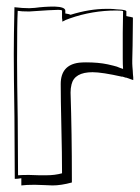

<svg xmlns="http://www.w3.org/2000/svg" viewBox="-20 -531 426 585"><path d="M179 -499V-490Q192 -488 195 -486Q253 -504 304 -504Q310 -504 315.5 -504Q321 -504 326 -503.5Q331 -503 335.5 -502.5Q340 -502 344 -502Q348 -502 351 -501.5Q354 -501 357 -500.5Q360 -500 361.5 -499.5Q363 -499 364 -498L365 -497V-482Q369 -481 372 -480.5Q375 -480 377.5 -479.5Q380 -479 381.5 -478.5Q383 -478 384 -478L385 -477Q385 -443 384 -392Q383 -361 383 -348Q383 -343 383 -337.5Q383 -332 383.5 -327.5Q384 -323 384.5 -315.5Q385 -308 385 -305.5Q385 -303 386 -295V-287L363 -295L364 -294Q361 -295 352 -298L353 -297Q291 -311 262 -311Q207 -311 198 -274Q195 -262 195 -249Q199 -126 199 13V25Q166 34 140 34Q132 34 116 33Q97 32 86 32Q59 32 45 34V12Q41 13 34.5 13.5Q28 14 25 14Q25 -50 24 -175Q22 -302 22 -366Q22 -420 24 -509Q49 -506 69 -506Q74 -506 86 -507Q115 -511 146 -511Q178 -510 179 -499ZM170 -465Q170 -471 169 -476Q169 -479 169 -480V-499Q167 -501 157 -501Q140 -501 69 -496Q44 -496 34 -498Q32 -462 32 -346Q32 -286 34 -169Q35 -55 35 3Q48 2 68 2Q79 2 99 3Q115 3 122 3Q147 3 169 -3V-7Q169 -58 167 -144Q165 -228 165 -275Q165 -333 221 -340Q231 -341 242 -341Q280 -341 308 -335Q316 -333 325 -331Q328 -330 336 -328Q343 -325 346 -324L355 -321Q354 -333 354 -353V-390Q354 -402 354 -431Q355 -472 355 -497Q353 -499 334 -499Q261 -499 193 -475Q178 -470 170 -465Z"/></svg>

Font: Londrina Shadow
Style: Regular
Weight: 400
Designer: Marcelo Magalhaes
Foundry: Marcelo Magalhães
Version: Version 1.001 2011